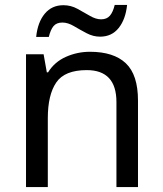

<svg xmlns="http://www.w3.org/2000/svg" viewBox="-20 -755 658 775"><path d="M343 -546Q439 -546 488 -499.5Q537 -453 537 -349V0H450V-343Q450 -472 330 -472Q241 -472 207 -422Q173 -372 173 -278V0H85V-536H156L169 -463H174Q200 -505 246 -525.5Q292 -546 343 -546ZM126 -606Q132 -665 160.5 -699.5Q189 -734 236 -734Q266 -734 292.5 -719.5Q319 -705 343 -691Q367 -677 388 -677Q411 -677 423.5 -691.5Q436 -706 443 -735H493Q487 -677 459 -642Q431 -607 384 -607Q356 -607 329.5 -621Q303 -635 278.5 -649.5Q254 -664 232 -664Q208 -664 196 -649.5Q184 -635 177 -606Z"/></svg>

Font: Noto Sans Sogdian
Style: Regular
Weight: 400
Designer: Monotype Design Team
Foundry: Monotype Imaging Inc.
Version: Version 2.002; ttfautohint (v1.8.4.7-5d5b)